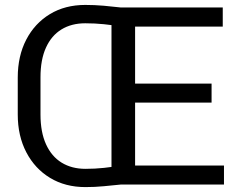

<svg xmlns="http://www.w3.org/2000/svg" viewBox="-20 -741 994 771"><path d="M323.2 10.3Q242.2 10.3 181.2 -26.6Q120.1 -63.5 85.7 -129.4Q51.3 -195.3 51.3 -281.2V-429.7Q51.3 -516.1 85.4 -581.8Q119.6 -647.5 180.4 -684.3Q241.2 -721.2 322.3 -721.2Q359.9 -721.2 396.5 -718Q433.1 -714.8 465.8 -710.9V-634.3Q433.6 -640.1 397.2 -643.8Q360.8 -647.5 322.3 -647.5Q267.1 -647.5 226.8 -622.8Q186.5 -598.1 164.6 -549.8Q142.6 -501.5 142.6 -430.7V-281.2Q142.6 -210.4 164.8 -161.6Q187 -112.8 227.5 -87.9Q268.1 -63 323.2 -63Q361.3 -63 397.7 -66.9Q434.1 -70.8 465.8 -76.7V0Q433.1 3.4 397 6.8Q360.8 10.3 323.2 10.3ZM879.4 0H503.9V-76.2H879.4ZM522.5 0H427.7V-710.9H522.5ZM829.6 -329.1H503.9V-405.3H829.6ZM874.5 -634.3H503.9V-710.9H874.5Z"/></svg>

Font: Heebo
Style: Regular
Weight: 400
Designer: Oded Ezer
Foundry: Ezer Type House
Version: Version 3.100